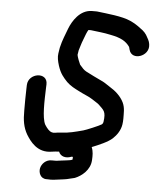

<svg xmlns="http://www.w3.org/2000/svg" viewBox="-55 -674 725 890"><g transform="rotate(5 307.5 -229.0)"><path d="M301.4 54C302 54 304.6 54.1 307.6 54.3C307.6 57.6 307.7 61.8 307.1 66.9C302.1 69.5 293.2 71.9 278.4 73.1C262.6 74.4 249.5 77.3 232.3 79H213.3C183.8 77.4 164.3 100.3 160.3 120.4C156.6 138.7 164.8 168 194.6 168H200.1C217.7 169.7 238 166.8 251.2 164.7C265.2 162.4 284.2 161.5 302.4 156L322.3 151.3C323.3 151 325 150.5 326.3 150C355.7 138.2 395.1 108 397.2 61.4C398.4 40.7 398.9 21.6 390.5 1.4C423.3 -11.8 464.6 -29.1 485 -48.1C502.8 -64.6 518.8 -87.7 523.1 -115C524.5 -124.1 525.1 -132.7 525.2 -143.1C524.6 -166.3 527.4 -192.2 515.3 -217.4C501.7 -245.7 475.8 -268.4 450 -283.7L432.6 -295.2C425.2 -300.4 418.3 -304.5 408.5 -308.9C384.8 -320.5 357.1 -333.1 334.5 -345.4C323.4 -351.4 315.4 -360.7 303.8 -374.4C300.9 -379 288.5 -410.5 287.9 -418.8L291.2 -439.8C293.9 -450.3 298.2 -461.1 302.7 -476.9L309 -493.6C314.5 -508.1 322 -529.6 328.3 -538H339.8C375.8 -532.9 395.6 -532.6 432.6 -524.5C480.3 -515.3 504.7 -502 522.7 -476.2C523.4 -474.3 523.4 -472.4 526 -463.9C539.2 -411.9 621.6 -440.3 614.7 -493.9C613.3 -505 611.4 -512.3 602.4 -527.4C594.5 -544.2 583.4 -555.9 566.8 -567C552.3 -578.6 535.8 -588.7 517.7 -597C477.8 -615.3 406.8 -621 361.7 -626.8C360.9 -626.9 359.6 -627 358.6 -627H337.6C280.7 -627 247.8 -571.7 233.9 -536.3C223 -505.7 211.6 -482.3 203 -444.8C202.9 -444.4 202.7 -443.6 202.7 -443L198.7 -418C196 -400.4 199.5 -383 206.2 -361.3C218.1 -324.8 231.4 -310.2 251 -289.2C269 -271.6 289.3 -261.8 309.6 -251.5C332.6 -239.2 358.5 -230.1 373.2 -219.9C387.3 -209.9 400.1 -203.7 406.5 -197.2C429.7 -173.7 442.2 -169.8 434.7 -118.8C432.4 -111.8 432.7 -112.1 428.4 -107.8C418.3 -100.8 356.4 -74.9 345 -72.2C306.9 -62.2 281.3 -55 244 -53C212.7 -51.4 212 -46.8 199.4 -50.9C187.6 -54.7 177.7 -66.5 167 -83.1C150.4 -114.4 153.6 -191.2 155.6 -253L156.3 -270C158.2 -328.9 67.8 -316.3 65.9 -258.9L65.4 -243C64.1 -211.1 64.4 -174.4 64.3 -140.2C63.9 -94.7 69.2 -62 87.8 -29.9C105.4 -1.6 140.2 51.2 209.5 38.6C216.2 37.4 227.1 36.5 241.6 35.4C250.1 57.6 274.9 64.8 301.4 54Z"/></g></svg>

Font: Just Breathe
Style: BdObl3
Weight: 400
Foundry: Cannot Into Space Fonts
Version: Version 0.72